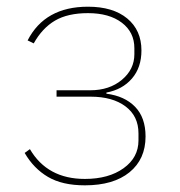

<svg xmlns="http://www.w3.org/2000/svg" viewBox="-20 -538 534 570"><path d="M231.9 12.2Q165 12.2 122.6 -12.7Q80.1 -37.6 53.2 -84L68.8 -95.2Q120.6 -6.8 231.9 -6.8Q302.7 -6.8 346.9 -38.6Q391.1 -70.3 391.1 -121.1V-142.1Q391.1 -193.4 352.5 -222.2Q314 -251 249 -251H147.9V-270H248Q304.7 -270 341.8 -301Q378.9 -332 378.9 -377V-395Q378.9 -442.4 341.6 -470.7Q304.2 -499 241.2 -499Q181.2 -499 143.3 -476.8Q105.5 -454.6 80.1 -409.2L62 -418Q113.3 -518.1 241.2 -518.1Q315.4 -518.1 357.7 -483.2Q399.9 -448.2 399.9 -388.2Q399.9 -337.4 371.6 -304.7Q343.3 -272 295.9 -263.2V-259.8Q350.1 -252.9 381.1 -220.9Q412.1 -189 412.1 -132.8Q412.1 -65.4 364.5 -26.6Q316.9 12.2 231.9 12.2Z"/></svg>

Font: Anuphan Thin
Style: Regular
Weight: 250
Designer: Mike Abbink, Paul van der Laan, Pieter van Rosmalen, Mint Tantisuwanna
Foundry: Bold Monday; Cadson Demak
Version: Version 3.002;hotconv 1.0.109;makeotfexe 2.5.65596